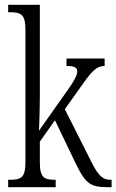

<svg xmlns="http://www.w3.org/2000/svg" viewBox="-20 -780 485 800"><path d="M14 0H212V-31H208C166 -31 146 -39 146 -103V-190L209 -279L294 -102C338 -11 357 0 435 0H445V-31H439C402 -31 383 -59 353 -121L250 -325L305 -402C358 -478 378 -505 416 -505V-536H257V-505C290 -505 302 -499 302 -482C302 -467 290 -442 241 -375L142 -235C144 -257 146 -338 146 -374V-760H14V-729H22C66 -729 86 -721 86 -657V-105C86 -39 67 -31 22 -31H14Z"/></svg>

Font: Noto Serif Myanmar ExtraCondensed Light
Style: Regular
Weight: 300
Width: 2
Designer: Ben Mitchell and the Monotype Design Team
Foundry: Monotype Imaging Inc.
Version: Version 2.106